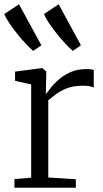

<svg xmlns="http://www.w3.org/2000/svg" viewBox="-32 -885 486 905"><path d="M36 0V-41L115 -47.5V-487L39 -504V-547.5L164.5 -564H167.5L186 -548.5V-531.5L184 -442.5L186 -443Q190.5 -449 204.2 -467.5Q218 -486 241.5 -507.2Q265 -528.5 298.2 -544Q331.5 -559.5 375.5 -559.5Q389.5 -559.5 397.2 -558.2Q405 -557 410 -555.5V-472.5Q406.5 -475 393.2 -478Q380 -481 360.5 -481Q314.5 -481 283.8 -469Q253 -457 232 -441Q211 -425 195.5 -412.5V-48.5L325.5 -40V0ZM124 -645.5Q110.5 -657 90.5 -678Q70.5 -699 49.8 -724.8Q29 -750.5 12.2 -775.5Q-4.5 -800.5 -11.5 -819L57.5 -865L163 -671.5L125 -645.5ZM311 -645.5Q297 -657 277.2 -678Q257.5 -699 236.8 -724.8Q216 -750.5 199.2 -775.5Q182.5 -800.5 175.5 -819L244.5 -865L349.5 -671.5L312 -645.5Z"/></svg>

Font: Merriweather 24pt Light
Style: Regular
Weight: 300
Designer: Eben Sorkin
Foundry: Eben Sorkin
Version: Version 2.100